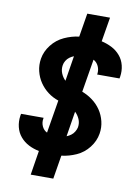

<svg xmlns="http://www.w3.org/2000/svg" viewBox="-100 -904 777 1072"><g transform="rotate(10 288.0 -368.0)"><path d="M151 102H279L301 -32Q344 -37 385 -55.5Q426 -74 454.5 -110.5Q483 -147 490 -190Q496 -226 487.5 -260.5Q479 -295 460 -323Q441 -351 413.5 -371.5Q386 -392 354 -404L385 -591Q404 -581 413.5 -560.5Q423 -540 420 -517Q419 -515 419 -513H546Q547 -518 548 -524Q553 -556 545.5 -587Q538 -618 518 -641.5Q498 -665 470.5 -679Q443 -693 412 -700L435 -838H306L284 -704Q242 -699 200.5 -680Q159 -661 130.5 -624.5Q102 -588 95 -546Q89 -509 97.5 -474.5Q106 -440 125 -412Q144 -384 171 -363.5Q198 -343 231 -332L200 -145Q181 -154 171.5 -174.5Q162 -195 166 -218Q166 -220 167 -223H39Q38 -217 37 -212Q32 -179 39.5 -148Q47 -117 67 -93.5Q87 -70 114.5 -56Q142 -42 173 -36ZM251 -448Q235 -463 226 -485Q217 -507 221 -531Q223 -544 230.5 -556.5Q238 -569 249.5 -577.5Q261 -586 274 -591ZM311 -144 334 -287Q350 -272 359.5 -250.5Q369 -229 365 -204Q362 -191 354.5 -178.5Q347 -166 335.5 -157.5Q324 -149 311 -144Z"/></g></svg>

Font: Iosevka Sparkle XBdObl
Style: Regular
Weight: 800
Italic angle: -9°
Designer: Belleve Invis
Foundry: Belleve Invis
Version: Version 4.5.0; ttfautohint (v1.8.3)